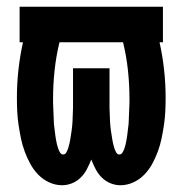

<svg xmlns="http://www.w3.org/2000/svg" viewBox="-20 -540 540 568"><path d="M164 8Q144 8 125.5 -0.5Q107 -9 93 -23.5Q79 -38 69.5 -55.5Q60 -73 53 -92Q46 -111 42 -130.5Q38 -150 35 -170Q32 -190 31 -210Q30 -230 30 -250Q30 -292 34.5 -333Q39 -374 48 -415H38V-520H462V-415H452Q461 -374 465.5 -333Q470 -292 470 -250Q470 -230 469 -210Q468 -190 465 -170Q462 -150 458 -130.5Q454 -111 447 -92Q440 -73 430.5 -55.5Q421 -38 407 -23.5Q393 -9 374.5 -0.5Q356 8 336 8Q321 8 306.5 2Q292 -4 281 -15Q270 -26 263 -39.5Q256 -53 250 -68Q244 -53 237 -39.5Q230 -26 219 -15Q208 -4 193.5 2Q179 8 164 8ZM167 -83Q173 -83 176.5 -89.5Q180 -96 182 -102.5Q184 -109 185.5 -115.5Q187 -122 188 -128.5Q189 -135 190 -141.5Q191 -148 192 -154.5Q193 -161 193.5 -167.5Q194 -174 194.5 -180.5Q195 -187 195 -193.5Q195 -200 195.5 -207Q196 -214 196 -220.5Q196 -227 196 -233.5Q196 -240 196 -246.5Q196 -253 196 -260V-338H304V-260Q304 -253 304 -246.5Q304 -240 304 -233.5Q304 -227 304 -220.5Q304 -214 304.5 -207Q305 -200 305 -193.5Q305 -187 305.5 -180.5Q306 -174 306.5 -167.5Q307 -161 308 -154.5Q309 -148 310 -141.5Q311 -135 312 -128.5Q313 -122 314.5 -115.5Q316 -109 318 -102.5Q320 -96 323.5 -89.5Q327 -83 333 -83Q339 -83 342.5 -89Q346 -95 348 -100.5Q350 -106 351.5 -112.5Q353 -119 354 -125Q355 -131 356 -137Q357 -143 357.5 -149Q358 -155 359 -161.5Q360 -168 360.5 -174Q361 -180 361 -186Q361 -192 361.5 -198.5Q362 -205 362 -211Q362 -217 362.5 -223Q363 -229 363 -235.5Q363 -242 363 -248Q363 -290 358.5 -332Q354 -374 344 -415H156Q146 -374 141.5 -332Q137 -290 137 -248Q137 -242 137 -235.5Q137 -229 137.5 -223Q138 -217 138 -211Q138 -205 138.5 -198.5Q139 -192 139 -186Q139 -180 139.5 -174Q140 -168 141 -161.5Q142 -155 142.5 -149Q143 -143 144 -137Q145 -131 146 -125Q147 -119 148.5 -113Q150 -107 152 -101Q154 -95 157.5 -89Q161 -83 167 -83Z"/></svg>

Font: Iosevka Curly Extrabold
Style: Regular
Weight: 800
Monospace: yes
Designer: Belleve Invis
Foundry: Belleve Invis
Version: Version 22.1.2; ttfautohint (v1.8.4)